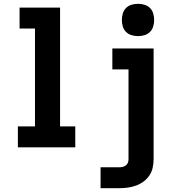

<svg xmlns="http://www.w3.org/2000/svg" viewBox="-20 -775 940 1010"><path d="M74 0V-110H164V-625H83V-735H296V-110H376V0ZM509 215V105H607Q616 105 625 103Q634 101 641.5 95.5Q649 90 652.5 81.5Q656 73 656 63V-410H571V-520H788V63Q788 86 783 108Q778 130 765.5 148.5Q753 167 734.5 180.5Q716 194 695 201.5Q674 209 651.5 212Q629 215 607 215ZM706 -585Q689 -585 672 -590Q655 -595 643 -607Q631 -619 626 -636Q621 -653 621 -670Q621 -687 626 -704Q631 -721 643 -733Q655 -745 672 -750Q689 -755 706 -755Q723 -755 740 -750Q757 -745 769 -733Q781 -721 786 -704Q791 -687 791 -670Q791 -653 786 -636Q781 -619 769 -607Q757 -595 740 -590Q723 -585 706 -585Z"/></svg>

Font: Iosevka Etoile Extrabold
Style: Regular
Weight: 800
Designer: Belleve Invis
Foundry: Belleve Invis
Version: Version 22.1.2; ttfautohint (v1.8.4)